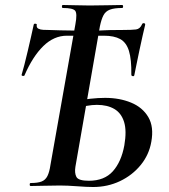

<svg xmlns="http://www.w3.org/2000/svg" viewBox="-20 -745 676 769"><path d="M353 4Q328 4 289 1Q250 -2 220 -2Q186 -2 156 -1Q126 0 103 0Q99 0 99 -6Q99 -12 103 -12Q131 -12 146.5 -18Q162 -24 170 -40Q178 -56 182 -84L282 -648Q290 -691 281 -702Q272 -713 232 -713Q228 -713 228 -719Q228 -725 232 -725Q255 -725 281.5 -724Q308 -723 339 -723Q381 -723 412.5 -724Q444 -725 469 -725Q473 -725 473 -719Q473 -713 469 -713Q438 -713 420.5 -706.5Q403 -700 394.5 -684Q386 -668 380 -639L282 -77Q278 -52 286 -36.5Q294 -21 336 -21Q398 -21 432 -59Q466 -97 478 -163Q488 -221 477 -256.5Q466 -292 438 -308.5Q410 -325 368 -325Q349 -325 327 -321Q305 -317 282 -311L278 -336Q310 -346 341.5 -349.5Q373 -353 401 -353Q459 -353 505 -334Q551 -315 574 -276Q597 -237 586 -177Q577 -125 543.5 -84Q510 -43 460.5 -19.5Q411 4 353 4ZM78 -443Q77 -440 71 -441Q65 -442 67 -447Q71 -460 77.5 -485Q84 -510 91 -540Q98 -570 104.5 -598.5Q111 -627 115 -646Q116 -651 122.5 -650Q129 -649 127 -644Q126 -634 134 -630Q142 -626 153.5 -625.5Q165 -625 173 -625Q191 -624 221.5 -623.5Q252 -623 284.5 -622.5Q317 -622 339 -622Q362 -622 373 -622.5Q384 -623 393.5 -623.5Q403 -624 420.5 -624.5Q438 -625 475 -625Q508 -625 524.5 -627Q541 -629 549 -648Q551 -653 557 -652Q563 -651 561 -644Q557 -629 551 -601Q545 -573 538 -541.5Q531 -510 526 -483.5Q521 -457 518 -444Q517 -439 511.5 -440Q506 -441 506 -446Q507 -507 496.5 -541Q486 -575 461.5 -588.5Q437 -602 396 -602H248Q196 -602 153.5 -560.5Q111 -519 78 -443Z"/></svg>

Font: Cormorant
Style: Bold Italic
Weight: 700
Italic angle: -10°
Designer: Christian Thalmann (Catharsis Fonts)
Foundry: Catharsis Fonts
Version: Version 4.000